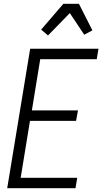

<svg xmlns="http://www.w3.org/2000/svg" viewBox="-20 -992 540 1012"><path d="M18 0 139 -735H499L490 -680H192L148 -410H391L381 -355H138L89 -55H387L378 0ZM233 -805 197 -836 314 -972H396L467 -832L424 -809L348 -923Z"/></svg>

Font: Iosevka SS18 Light
Style: Italic
Weight: 300
Italic angle: -9°
Monospace: yes
Designer: Belleve Invis
Foundry: Belleve Invis
Version: Version 25.1.1; ttfautohint (v1.8.4)